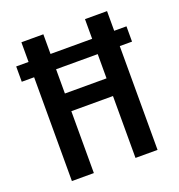

<svg xmlns="http://www.w3.org/2000/svg" viewBox="-132 -840 884 949"><g transform="rotate(-20 310.0 -365.0)"><path d="M600 -626.5H535.5V-730H419.5V-626.5H200.5V-730H85V-626.5H20V-546H85V0H200.5V-325.5H419.5V0H535.5V-546H600ZM200.5 -418.5V-546H419.5V-418.5Z"/></g></svg>

Font: Monaspace Argon Medium
Style: Regular
Weight: 500
Designer: Riley Cran & the Lettermatic Team
Foundry: Lettermatic
Version: Version 1.000 (Monaspace Argon)